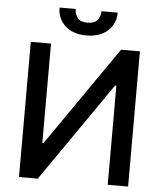

<svg xmlns="http://www.w3.org/2000/svg" viewBox="-61 -976 868 1029"><g transform="rotate(5 373.5 -462.0)"><path d="M79.9 -727.3V0H180.8L550.4 -533.4H557.2V0H666.9V-727.3H565.3L195.3 -193.2H188.6V-727.3ZM443.2 -923.7H530.2Q530.2 -863.6 487.9 -825.5Q445.7 -787.3 373.2 -787.3Q301.5 -787.3 259.4 -825.5Q217.3 -863.6 217.3 -923.7H304.3Q304 -897 319.8 -876.4Q335.6 -855.8 373.2 -855.8Q410.9 -855.8 427 -876.2Q443.2 -896.7 443.2 -923.7Z"/></g></svg>

Font: Inter UI Medium
Style: Regular
Weight: 500
Designer: Rasmus Andersson
Foundry: rsms
Version: 3.2;8d6f07862